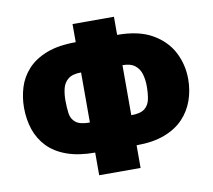

<svg xmlns="http://www.w3.org/2000/svg" viewBox="-80 -816 1020 918"><g transform="rotate(-10 429.5 -357.0)"><path d="M530 -636Q634 -636 699.5 -598.5Q765 -561 796.5 -500.5Q828 -440 828 -369Q828 -315 811 -266.5Q794 -218 758.5 -180.5Q723 -143 666.5 -121.5Q610 -100 530 -100V10H329V-100Q249 -100 192 -120.5Q135 -141 99.5 -178Q64 -215 47.5 -264Q31 -313 31 -370Q31 -420 45.5 -467.5Q60 -515 94.5 -553Q129 -591 186.5 -613.5Q244 -636 329 -636V-724H530ZM329 -489Q287 -489 266 -472Q245 -455 238.5 -428Q232 -401 232 -370Q232 -335 236 -307Q240 -279 260.5 -262.5Q281 -246 329 -246ZM530 -246Q575 -246 595.5 -262.5Q616 -279 621.5 -307Q627 -335 627 -370Q627 -402 619 -429Q611 -456 590 -472.5Q569 -489 530 -489Z"/></g></svg>

Font: Noto Sans Display Black
Style: Regular
Weight: 900
Designer: Monotype Design Team
Foundry: Monotype Imaging Inc.
Version: Version 2.003